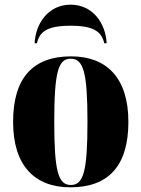

<svg xmlns="http://www.w3.org/2000/svg" viewBox="-20 -791 605 821"><path d="M128 -606H138C149 -654 179 -681 282 -681C384 -681 414 -654 426 -606H436C432 -691 377 -771 282 -771C187 -771 132 -691 128 -606ZM281 10C444 10 529 -82 529 -270C529 -458 436 -550 284 -550C121 -550 36 -458 36 -270C36 -82 129 10 281 10ZM283 0C229 0 212 -58 212 -270C212 -482 229 -540 282 -540C337 -540 354 -482 354 -270C354 -58 337 0 283 0Z"/></svg>

Font: Noto Serif Display Condensed Black
Style: Regular
Weight: 900
Width: 3
Designer: Monotype Design Team
Foundry: Monotype Imaging Inc.
Version: Version 2.009